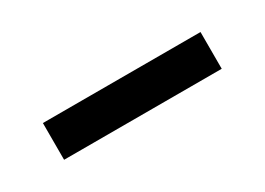

<svg xmlns="http://www.w3.org/2000/svg" viewBox="-19 -429 408 296"><g transform="rotate(-30 185.0 -281.5)"><path d="M44.5 -248.5V-313.9H325.1V-248.5Z"/></g></svg>

Font: Noto Serif KR ExtraLight
Style: Regular
Weight: 200
Designer: Ryoko NISHIZUKA 西塚涼子 (kana & ideographs); Frank Grießhammer (Latin, Greek & Cyrillic); Wenlong ZHANG 张文龙 (bopomofo); San
Foundry: Adobe
Version: Version 2.002-H1;hotconv 1.1.0;makeotfexe 2.6.0